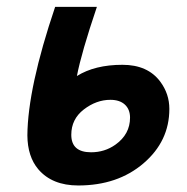

<svg xmlns="http://www.w3.org/2000/svg" viewBox="-20 -535 553 568"><path d="M249.5 -84.5Q289.6 -84.5 321.3 -106.9Q364.7 -137.7 364.7 -187Q364.7 -211.4 349.4 -225.6Q334 -239.7 306.6 -239.7Q265.1 -239.7 228 -211.2Q190.9 -182.6 190.9 -136.2Q190.9 -84.5 249.5 -84.5ZM211.4 13.7Q134.3 13.7 93.3 -34.2Q61.5 -71.8 61 -134.3Q62 -274.9 143.1 -514.6H266.6Q220.7 -378.9 207.5 -310.1Q260.7 -343.3 342.3 -343.3Q417 -343.3 454.1 -293.5Q481 -257.3 481 -212.9Q481 -117.2 404.5 -51.8Q328.1 13.7 211.4 13.7Z"/></svg>

Font: Cadman
Style: Bold Italic
Weight: 700
Italic angle: -12°
Designer: Paul James MIller
Foundry: High-Logic / Made with FontCreator
Version: Version 2.114;March 28, 2021;FontCreator 13.0.0.2683 64-bit